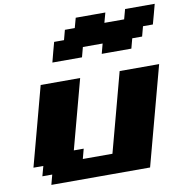

<svg xmlns="http://www.w3.org/2000/svg" viewBox="-103 -1099 1161 1197"><g transform="rotate(-10 478.0 -500.0)"><path d="M125 0H750Q777.8 -104 833.7 -312.3Q889.6 -520.5 917.5 -625H667.5Q645.5 -542 600.8 -375.2Q556.2 -208.5 533.7 -125H346.2L362.8 -187.5H300.3L417.5 -625H167.5Q145.5 -542 100.8 -375Q56.2 -208 33.7 -125H96.2L79.1 -62.5H141.6ZM576.2 -750H763.7L780.3 -812.5H842.8L859.4 -875H921.9Q927.7 -896 939 -937.5Q950.2 -979 955.6 -1000H768.1L751 -937.5H626L643.1 -1000H455.6L438.5 -937.5H376L359.4 -875H296.9Q291 -854 280 -812.5Q269 -771 263.7 -750H451.2L467.8 -812.5H592.8Z"/></g></svg>

Font: Faithful 32x
Style: BoldOblique
Weight: 400
Foundry: Faithful Resource Pack
Version: Version 1.0; January 27, 2023